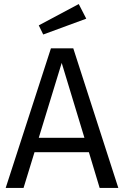

<svg xmlns="http://www.w3.org/2000/svg" viewBox="-20 -926 611 946"><path d="M396 -247 284 -616 171 -247ZM418 -176H150L96 0H8L231 -688H341L563 0H471ZM193 -756 171 -801 368 -906 405 -834Z"/></svg>

Font: FiraSans
Style: Regular
Weight: 350
Designer: Carrois Corporate & Edenspiekermann AG
Foundry: Carrois Corporate GbR & Edenspiekermann AG
Version: Version 3.106;PS 003.106;hotconv 1.0.70;makeotf.lib2.5.58329